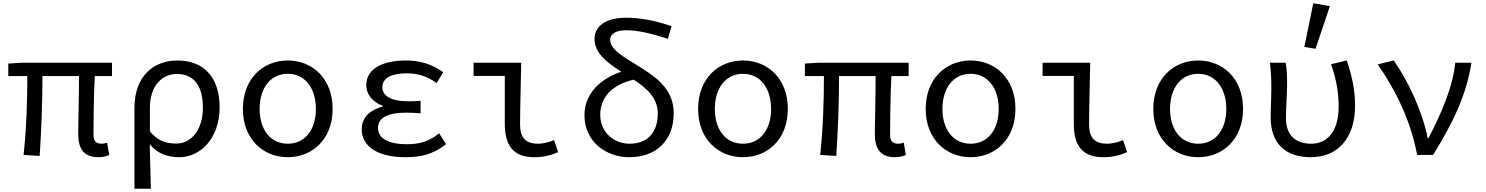

<svg xmlns="http://www.w3.org/2000/svg" viewBox="-20 -953 9140 1181"><path d="M461 -131C461 -38 495 14 586 14C615 14 635 7 652 1L639 -75C623 -71 615 -69 607 -69C571 -69 555 -84 555 -124C555 -178 556 -358 563 -485H669V-567H112L31 -562V-485H148C148 -334 143 -167 125 0L224 6C235 -159 241 -327 241 -485H466C466 -362 461 -188 461 -131Z M807 -289V208H908C906 109 904 36 901 -65C954 -3 1018 14 1083 14C1209 14 1331 -98 1331 -293C1331 -471 1239 -581 1071 -581C926 -581 807 -486 807 -289ZM1228 -291C1228 -153 1155 -70 1065 -70C1013 -70 956 -79 902 -145V-289C902 -428 979 -498 1068 -498C1180 -498 1228 -415 1228 -291Z M1474 -283C1474 -95 1601 14 1750 14C1900 14 2026 -95 2026 -283C2026 -472 1900 -581 1750 -581C1601 -581 1474 -472 1474 -283ZM1923 -283C1923 -155 1856 -69 1750 -69C1644 -69 1577 -155 1577 -283C1577 -411 1644 -499 1750 -499C1856 -499 1923 -411 1923 -283Z M2205 -157C2205 -50 2307 14 2474 14C2570 14 2642 -3 2724 -66L2681 -133C2615 -79 2553 -66 2484 -66C2364 -66 2305 -104 2305 -166C2305 -227 2362 -260 2477 -260C2505 -260 2533 -259 2567 -256V-333C2538 -331 2517 -330 2493 -330C2382 -330 2332 -365 2332 -416C2332 -473 2387 -502 2482 -502C2549 -502 2609 -484 2666 -442L2706 -509C2641 -557 2563 -581 2479 -581C2336 -581 2233 -532 2233 -429C2233 -375 2268 -327 2335 -302V-298C2262 -278 2205 -237 2205 -157Z M3085 -192C3085 -57 3138 14 3266 14C3329 14 3373 0 3413 -17L3388 -91C3352 -76 3316 -69 3289 -69C3216 -69 3179 -104 3179 -185C3179 -296 3184 -440 3186 -567H2893V-486H3085Z M3924 -536C3810 -606 3733 -649 3733 -709C3733 -740 3763 -767 3830 -767C3894 -767 3974 -752 4088 -714L4111 -792C4003 -829 3913 -844 3831 -844C3696 -844 3637 -784 3637 -715C3637 -628 3709 -571 3801 -512C3676 -469 3575 -380 3575 -244C3575 -82 3708 14 3850 14C4023 14 4124 -95 4124 -256C4124 -390 4038 -465 3924 -536ZM3852 -69C3759 -69 3672 -137 3672 -247C3672 -357 3748 -433 3878 -463C3959 -410 4026 -350 4026 -256C4026 -142 3967 -69 3852 -69Z M4274 -283C4274 -95 4401 14 4550 14C4700 14 4826 -95 4826 -283C4826 -472 4700 -581 4550 -581C4401 -581 4274 -472 4274 -283ZM4723 -283C4723 -155 4656 -69 4550 -69C4444 -69 4377 -155 4377 -283C4377 -411 4444 -499 4550 -499C4656 -499 4723 -411 4723 -283Z M5361 -131C5361 -38 5395 14 5486 14C5515 14 5535 7 5552 1L5539 -75C5523 -71 5515 -69 5507 -69C5471 -69 5455 -84 5455 -124C5455 -178 5456 -358 5463 -485H5569V-567H5012L4931 -562V-485H5048C5048 -334 5043 -167 5025 0L5124 6C5135 -159 5141 -327 5141 -485H5366C5366 -362 5361 -188 5361 -131Z M5674 -283C5674 -95 5801 14 5950 14C6100 14 6226 -95 6226 -283C6226 -472 6100 -581 5950 -581C5801 -581 5674 -472 5674 -283ZM6123 -283C6123 -155 6056 -69 5950 -69C5844 -69 5777 -155 5777 -283C5777 -411 5844 -499 5950 -499C6056 -499 6123 -411 6123 -283Z M6585 -192C6585 -57 6638 14 6766 14C6829 14 6873 0 6913 -17L6888 -91C6852 -76 6816 -69 6789 -69C6716 -69 6679 -104 6679 -185C6679 -296 6684 -440 6686 -567H6393V-486H6585Z M7074 -283C7074 -95 7201 14 7350 14C7500 14 7626 -95 7626 -283C7626 -472 7500 -581 7350 -581C7201 -581 7074 -472 7074 -283ZM7523 -283C7523 -155 7456 -69 7350 -69C7244 -69 7177 -155 7177 -283C7177 -411 7244 -499 7350 -499C7456 -499 7523 -411 7523 -283Z M8003 -664 8072 -653 8160 -915 8058 -933ZM7796 -231C7796 -68 7889 14 8043 14C8204 14 8315 -98 8315 -303C8315 -397 8296 -489 8264 -581L8167 -558C8202 -460 8214 -379 8214 -299C8214 -141 8142 -69 8045 -69C7961 -69 7890 -111 7890 -225C7890 -289 7897 -376 7897 -434C7897 -484 7896 -528 7888 -567H7791C7799 -508 7800 -456 7800 -410C7800 -351 7796 -290 7796 -231Z M8454 -557C8557 -411 8655 -222 8697 0H8795C8920 -202 9000 -370 9031 -567H8931C8917 -416 8842 -248 8766 -102H8762C8730 -268 8639 -460 8553 -581Z"/></svg>

Font: Kawkab Mono Light
Style: Bold
Weight: 400
Monospace: yes
Designer: Abdullah Arif
Foundry: Abdullah Arif
Version: Version 1.000;PS 000.500;hotconv 1.0.88;makeotf.lib2.5.64775